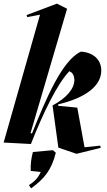

<svg xmlns="http://www.w3.org/2000/svg" viewBox="-25 -788 589 1056"><path d="M396 58 529 25 526 13 440 22 400 -196 295 -206V-214C447 -250 532 -316 532 -400C532 -460 488 -500 420 -504C316 -456 227 -242 151 -54L143 -56L344 -740L288 -768L121 -705L125 -694L195 -707L-5 -4L145 4C213 -168 288 -324 356 -396C373 -391 384 -372 384 -348C384 -300 340 -248 264 -208L296 24ZM134 230 146 248C218 196 258 148 282 52L266 38L156 48C148 76 142 116 144 152L199 158C187 186 167 210 134 230Z"/></svg>

Font: Mazius Display Extra Italic
Style: Bold
Weight: 700
Italic angle: -17°
Designer: Alberto Casagrande & Collletttivo
Foundry: Collletttivo
Version: Version 2.000;Glyphs 3.2 (3217)